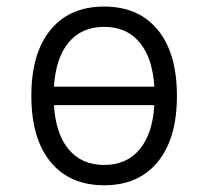

<svg xmlns="http://www.w3.org/2000/svg" viewBox="-20 -547 626 577"><path d="M293 9.8Q189.5 9.8 131.8 -60.5Q74.2 -130.9 74.2 -258.8Q74.2 -387.2 131.8 -457.3Q189.5 -527.3 293 -527.3Q396.5 -527.3 454.1 -457.3Q511.7 -387.2 511.7 -258.8Q511.7 -130.9 454.1 -60.5Q396.5 9.8 293 9.8ZM293 -51.3Q360.4 -51.3 399.4 -97.9Q438.5 -144.5 443.8 -231H142.1Q147.5 -144.5 186.5 -97.9Q225.6 -51.3 293 -51.3ZM142.1 -286.6H443.8Q438.5 -373 399.4 -419.7Q360.4 -466.3 293 -466.3Q225.6 -466.3 186.5 -419.7Q147.5 -373 142.1 -286.6Z"/></svg>

Font: Cascadia Code NF Light
Style: Regular
Weight: 300
Monospace: yes
Designer: Aaron Bell
Foundry: Saja Typeworks
Version: Version 2404.023; ttfautohint (v1.8.4)